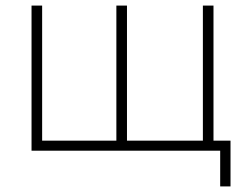

<svg xmlns="http://www.w3.org/2000/svg" viewBox="-20 -540 883 688"><path d="M769 128H806V-36H745V-520H707V-36H435V-520H397V-36H131V-520H93V0H769Z"/></svg>

Font: Fixel Display ExtraLight
Style: Regular
Weight: 200
Designer: AlfaBravo + MacPaw
Foundry: Kyrylo Tkachov, Marchela Mozhyna, Serhii Makarenko, Maria Weinstein, Zakhar Kryvoshyya
Version: Version 1.211